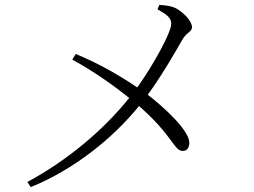

<svg xmlns="http://www.w3.org/2000/svg" viewBox="-20 -756 1040 786"><path d="M276 -512C370 -460 448 -404 509 -355C401 -221 255 -99 92 -11L106 10C285 -63 443 -191 549 -322C687 -202 692 -138 728 -138C748 -138 755 -155 755 -172C755 -220 658 -312 585 -368C648 -455 708 -561 726 -593C744 -624 766 -626 766 -644C766 -668 736 -701 704 -720C683 -732 659 -734 632 -736L625 -718C661 -697 681 -684 681 -659C681 -623 609 -492 542 -398C472 -445 388 -495 290 -535Z"/></svg>

Font: Noto Serif KR Light
Style: Regular
Weight: 300
Designer: Ryoko NISHIZUKA 西塚涼子 (kana & ideographs); Frank Grießhammer (Latin, Greek & Cyrillic); Wenlong ZHANG 张文龙 (bopomofo); San
Foundry: Adobe
Version: Version 2.001;hotconv 1.1.0;makeotfexe 2.6.0